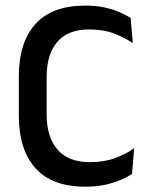

<svg xmlns="http://www.w3.org/2000/svg" viewBox="-20 -672 550 704"><path d="M293 12.5Q170.5 12.5 109.8 -55.5Q49 -123.5 49 -249V-391Q49 -516 109.8 -583.8Q170.5 -651.5 293 -651.5Q330.5 -651.5 361.5 -645Q392.5 -638.5 417 -628Q441.5 -617.5 459 -606L467 -514Q437.5 -534 398.5 -549Q359.5 -564 306.5 -564Q229.5 -564 190.2 -518.5Q151 -473 151 -389.5V-252.5Q151 -169.5 190.8 -123.5Q230.5 -77.5 309.5 -77.5Q361.5 -77.5 401.8 -92.2Q442 -107 472 -128.5L464 -34Q446.5 -22.5 421.2 -11.8Q396 -1 363.8 5.8Q331.5 12.5 293 12.5Z"/></svg>

Font: Anek Telugu Medium Medium
Style: Regular
Weight: 500
Version: Version 1.003